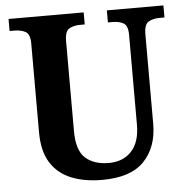

<svg xmlns="http://www.w3.org/2000/svg" viewBox="-52 -765 802 825"><g transform="rotate(-5 349.0 -352.0)"><path d="M356 10Q280 10 223 -13Q166 -36 134.5 -86Q103 -136 103 -218V-601Q103 -641 83.5 -651.5Q64 -662 36 -662H15V-714H339V-662H319Q291 -662 272 -651Q253 -640 253 -597V-210Q253 -126 290 -93Q327 -60 391 -60Q452 -60 488.5 -99Q525 -138 525 -213V-601Q525 -641 506 -651.5Q487 -662 459 -662H439V-714H683V-662H662Q634 -662 614.5 -651Q595 -640 595 -597V-211Q595 -111 537.5 -50.5Q480 10 356 10Z"/></g></svg>

Font: Noto Serif Devanagari SemiCondensed
Style: Bold
Weight: 700
Width: 4
Designer: Universal Thirst, Indian Type Foundry and the Monotype Design Team
Foundry: Monotype Imaging Inc.
Version: Version 2.004; ttfautohint (v1.8.4.7-5d5b)